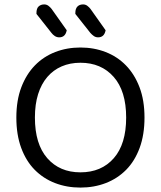

<svg xmlns="http://www.w3.org/2000/svg" viewBox="-20 -836 729 869"><path d="M634 -304Q634 -226 612 -166.5Q590 -107 551 -67.5Q512 -28 459 -7.5Q406 13 344 13Q282 13 229 -7.5Q176 -28 137 -67.5Q98 -107 76 -166.5Q54 -226 54 -304Q54 -382 76.5 -441Q99 -500 138 -540Q177 -580 230 -600.5Q283 -621 344 -621Q405 -621 458 -600.5Q511 -580 550 -540Q589 -500 611.5 -441Q634 -382 634 -304ZM551 -304Q551 -424 494.5 -488Q438 -552 344 -552Q297 -552 259 -535.5Q221 -519 194 -487.5Q167 -456 152.5 -410Q138 -364 138 -304Q138 -184 194 -120Q250 -56 344 -56Q439 -56 495 -120Q551 -184 551 -304ZM145 -773V-777Q145 -798 155 -807Q165 -816 180 -816Q191 -816 199.5 -809.5Q208 -803 214 -795L282 -699Q276 -667 248 -667Q237 -667 228 -673Q219 -679 213 -687ZM321 -773V-777Q321 -797 330.5 -806.5Q340 -816 356 -816Q367 -816 375.5 -809.5Q384 -803 390 -795L458 -699Q452 -667 424 -667Q413 -667 404.5 -673Q396 -679 389 -687Z"/></svg>

Font: Baloo Chettan 2
Style: Regular
Weight: 400
Designer: Maithili Shingre, Unnati Kotecha and Ek Type
Foundry: Ek Type
Version: Version 1.640;hotconv 1.0.111;makeotfexe 2.5.65597; ttfautoh